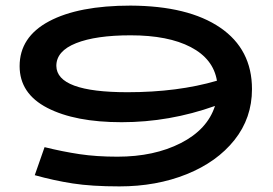

<svg xmlns="http://www.w3.org/2000/svg" viewBox="-20 -651 973 685"><path d="M879 -333Q879 -230 816.5 -151.5Q754 -73 646 -29.5Q538 14 406 14Q307 14 239.5 3.5Q172 -7 104 -26L139 -126Q204 -110 264 -101Q324 -92 399 -92Q530 -92 625 -140.5Q720 -189 747 -273Q584 -215 414 -215Q248 -215 149 -266Q50 -317 50 -415Q50 -519 155 -575Q260 -631 446 -631Q652 -630 765.5 -552.5Q879 -475 879 -333ZM754 -363Q741 -441 660.5 -483Q580 -525 446 -525Q322 -525 251.5 -497Q181 -469 181 -416Q182 -322 435 -322Q614 -322 754 -363Z"/></svg>

Font: BioRhyme Expanded
Style: Bold
Weight: 700
Width: 7
Designer: Aoife Mooney
Foundry: Aoife Mooney Type
Version: Version 1.000